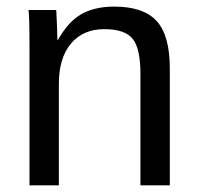

<svg xmlns="http://www.w3.org/2000/svg" viewBox="-20 -558 596 578"><path d="M491.2 0H402.8V-335Q402.8 -412.1 379.4 -441.2Q356 -470.2 293.9 -470.2Q230 -470.2 193.6 -426.8Q157.2 -383.3 157.2 -306.2V0H68.8V-416Q68.8 -507.8 65.9 -527.8H148.9Q149.9 -526.9 149.9 -515.1Q151.9 -482.9 152.8 -438H154.8Q184.6 -492.2 224.4 -515.1Q264.2 -538.1 324.2 -538.1Q412.1 -538.1 451.7 -494.6Q491.2 -451.2 491.2 -352.1Z"/></svg>

Font: Libra Sans Modern
Style: Regular
Weight: 400
Foundry: Stefan Peev, Context Ltd
Version: Version 1.000